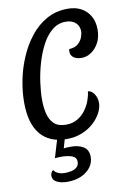

<svg xmlns="http://www.w3.org/2000/svg" viewBox="-100 -739 695 1050"><g transform="rotate(-10 247.0 -214.0)"><path d="M224 21Q129 21 79 -39Q29 -99 29 -216Q29 -275 41.5 -339Q54 -403 80 -463.5Q106 -524 144.5 -573Q183 -622 235 -651Q287 -680 353 -680Q396 -680 427.5 -662.5Q459 -645 476.5 -613.5Q494 -582 494 -540Q494 -498 477.5 -467Q461 -436 435.5 -419Q410 -402 383 -402Q354 -402 337.5 -414Q321 -426 321 -446Q321 -458 323 -461Q322 -461 322 -461Q322 -461 322 -461Q357 -463 374.5 -480Q392 -497 398 -516.5Q404 -536 404 -544Q404 -575 384 -593.5Q364 -612 329 -612Q286 -612 253 -584.5Q220 -557 196.5 -512Q173 -467 157.5 -413.5Q142 -360 135 -307.5Q128 -255 128 -214Q128 -173 136.5 -137Q145 -101 168 -79Q191 -57 235 -57Q271 -57 298 -73Q325 -89 343 -113.5Q361 -138 371 -165.5Q381 -193 383 -216Q403 -215 417.5 -193.5Q432 -172 432 -143Q432 -118 417.5 -89.5Q403 -61 375.5 -35.5Q348 -10 309.5 5.5Q271 21 224 21ZM189 252Q152 252 129 240Q106 228 106 205Q106 197 109.5 188.5Q113 180 121 175Q129 188 145 195Q161 202 182 202Q198 202 216.5 198.5Q235 195 248 184Q261 173 261 153Q261 128 236 119.5Q211 111 177 111Q168 111 159.5 111.5Q151 112 142 113L179 -11H222L199 68Q206 67 218.5 66.5Q231 66 240 66Q281 66 308.5 83Q336 100 336 140Q336 172 316.5 197.5Q297 223 264 237.5Q231 252 189 252Z"/></g></svg>

Font: Sansita Swashed Light Light
Style: Regular
Weight: 300
Version: Version 1.003